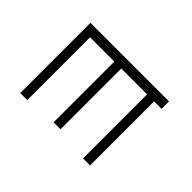

<svg xmlns="http://www.w3.org/2000/svg" viewBox="-146 -1001 1293 1293"><g transform="rotate(-45 500.0 -355.0)"><path d="M751 -52H141V-119H751V-365H173V-431H751V-662H153V-729H822V19H751Z"/></g></svg>

Font: PlemolJP35 Console
Style: Regular
Weight: 400
Version: v2.0.3; ttfautohint (v1.8.4.7-5d5b-dirty) -l 6 -r 45 -G 200 